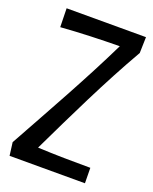

<svg xmlns="http://www.w3.org/2000/svg" viewBox="-134 -782 685 857"><g transform="rotate(20 208.5 -353.0)"><path d="M32 -706 34 -617C128 -624 221 -627 313 -628C220 -437 113 -249 10 -62L18 0H376L375 -73C288 -73 211 -74 125 -78C215 -265 303 -449 407 -630L409 -706Z"/></g></svg>

Font: Englebert
Style: Regular
Weight: 400
Designer: Astigmatic (AOETI)
Foundry: Astigmatic (AOETI)
Version: Version 1.000